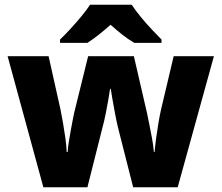

<svg xmlns="http://www.w3.org/2000/svg" viewBox="-20 -786 930 806"><path d="M475 -252Q469 -277 463 -309Q457 -341 452 -369.5Q447 -398 445 -413H442Q440 -398 435 -369Q430 -340 423.5 -307.5Q417 -275 409 -246L347 0H162L12 -550H184L234 -326Q239 -302 244.5 -270Q250 -238 254.5 -206Q259 -174 260 -148H264Q265 -167 269 -191.5Q273 -216 277.5 -241Q282 -266 286 -286Q290 -306 292 -315L350 -550H542L597 -312Q601 -292 607 -263Q613 -234 618.5 -203.5Q624 -173 626 -148H629Q631 -173 635.5 -206.5Q640 -240 645.5 -272Q651 -304 656 -326L709 -550H878L726 0H539ZM533 -766Q548 -743 570.5 -715.5Q593 -688 617 -662.5Q641 -637 658 -620V-606H544Q518 -621 494 -640Q470 -659 444 -682Q418 -659 395.5 -641Q373 -623 347 -606H232V-620Q251 -638 274.5 -663.5Q298 -689 320.5 -716Q343 -743 358 -766Z"/></svg>

Font: Noto Sans Oriya ExtraBold
Style: Regular
Weight: 800
Version: Version 2.003